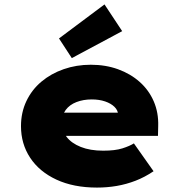

<svg xmlns="http://www.w3.org/2000/svg" viewBox="-20 -839 819 869"><path d="M419 10Q313 10 235.5 -26Q158 -62 116.5 -125Q75 -188 75 -268Q75 -330 99.5 -381.5Q124 -433 167.5 -469.5Q211 -506 268.5 -526Q326 -546 391 -546Q458 -546 514.5 -525.5Q571 -505 612.5 -468Q654 -431 676 -380Q698 -329 696 -268L695 -224H198L175 -329H534L515 -301V-319Q514 -340 498 -355.5Q482 -371 455.5 -380Q429 -389 395 -389Q357 -389 326 -377Q295 -365 277.5 -341.5Q260 -318 260 -284Q260 -248 281.5 -219.5Q303 -191 345.5 -174Q388 -157 447 -157Q501 -157 534 -167.5Q567 -178 586 -190L675 -64Q635 -37 593.5 -21Q552 -5 508.5 2.5Q465 10 419 10ZM305 -576 247 -665 453 -819 533 -698Z"/></svg>

Font: Lexend Giga Black
Style: Regular
Weight: 900
Designer: Bonnie Shaver-Troup, Thomas Jockin
Foundry: Lexend
Version: Version 1.007